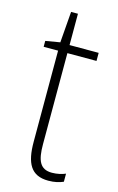

<svg xmlns="http://www.w3.org/2000/svg" viewBox="-107 -703 465 758"><g transform="rotate(15 126.0 -323.5)"><path d="M177 -24C128 -24 114 -57 114 -124V-496H233V-529H114V-657H86L76 -530L17 -520V-496H76V-124C76 -36 100 10 171 10C197 10 216 5 232 -2V-35C218 -29 198 -24 177 -24Z"/></g></svg>

Font: Noto Sans Gujarati Condensed ExtraLight
Style: Regular
Weight: 200
Width: 3
Designer: Jelle Bosma - Monotype Design Team, Universal Thirst
Foundry: Monotype Imaging Inc.
Version: Version 2.106